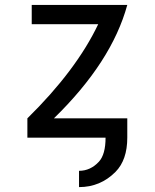

<svg xmlns="http://www.w3.org/2000/svg" viewBox="-20 -557 626 777"><path d="M90.8 0V-78.1Q288.6 -272.5 377.4 -459H108.4V-537.1H495.1Q432.1 -306.2 198.2 -78.1H495.1V0Q495.1 90.3 447.3 138.7Q386.2 200.2 299.8 200.2V134.3Q346.2 134.3 380.4 97.2Q407.2 67.9 407.2 0Z"/></svg>

Font: Consola Mono
Style: Book
Weight: 400
Monospace: yes
Designer: Wojciech Kalinowski "wmk69" (wmk69@o2.pl)
Foundry: Wojciech Kalinowski "wmk69" (wmk69@o2.pl)
Version: Version 2.1.0